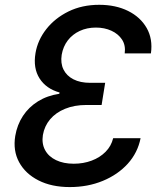

<svg xmlns="http://www.w3.org/2000/svg" viewBox="-20 -757 666 787"><path d="M266.1 9.8Q191.4 9.8 137.7 -17.6Q84 -44.9 58.3 -92.3Q32.7 -139.6 42.5 -199.7Q50.3 -245.6 74 -281.7Q97.7 -317.9 135.7 -341.6Q173.8 -365.2 223.1 -372.6L224.1 -377.9Q169.4 -393.1 142.3 -435.3Q115.2 -477.5 125.5 -539.1Q134.3 -592.3 169.7 -637.5Q205.1 -682.6 260.7 -710Q316.4 -737.3 386.7 -737.3Q454.1 -737.3 504.9 -712.2Q555.7 -687 581.3 -642.1Q606.9 -597.2 598.6 -538.1H491.2Q495.6 -571.3 480.2 -594.7Q464.8 -618.2 436.5 -631.1Q408.2 -644 373 -644Q336.4 -644 306.6 -630.1Q276.9 -616.2 257.8 -591.3Q238.8 -566.4 232.9 -532.7Q227.5 -498 240.2 -472.2Q252.9 -446.3 281 -431.9Q309.1 -417.5 349.6 -417.5H411.1L396.5 -326.7H334.5Q284.7 -326.7 246.6 -311Q208.5 -295.4 185.3 -267.8Q162.1 -240.2 155.8 -203.6Q150.4 -168.5 164.8 -141.8Q179.2 -115.2 209.7 -100.6Q240.2 -85.9 282.2 -85.9Q321.8 -85.9 355.7 -98.6Q389.6 -111.3 412.8 -134.8Q436 -158.2 443.8 -190.4H556.2Q544.4 -130.9 503.7 -85.9Q462.9 -41 401.4 -15.6Q339.8 9.8 266.1 9.8Z"/></svg>

Font: Inter Medium
Style: Italic
Weight: 500
Italic angle: -9.3988°
Designer: Rasmus Andersson
Foundry: rsms
Version: Version 4.001;git-66647c0bb